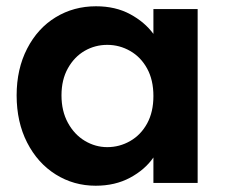

<svg xmlns="http://www.w3.org/2000/svg" viewBox="-20 -583 718 612"><path d="M33 -279Q33 -363 66.5 -428Q100 -493 157.5 -528Q215 -563 286 -563Q348 -563 394.5 -538Q441 -513 469 -475V-554H610V0H469V-81Q442 -42 394.5 -16.5Q347 9 285 9Q215 9 157.5 -27Q100 -63 66.5 -128.5Q33 -194 33 -279ZM469 -277Q469 -328 449 -364.5Q429 -401 395 -420.5Q361 -440 322 -440Q283 -440 250 -421Q217 -402 196.5 -365.5Q176 -329 176 -279Q176 -229 196.5 -191.5Q217 -154 250.5 -134Q284 -114 322 -114Q361 -114 395 -133.5Q429 -153 449 -189.5Q469 -226 469 -277Z"/></svg>

Font: Fz Poppins SemBd
Style: Regular
Weight: 600
Designer: Ninad Kale (Devanagari), Jonny Pinhorn (Latin)
Foundry: Indian Type Foundry
Version: Vit hóa bi Vntype.Com & FontZin.Com